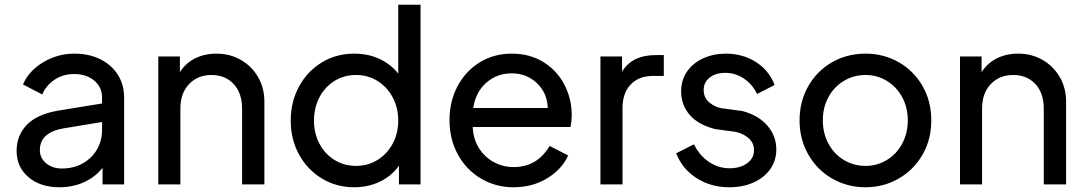

<svg xmlns="http://www.w3.org/2000/svg" viewBox="-20 -777 4573 809"><path d="M50 -141Q50 -207 93.5 -251.5Q137 -296 226 -311L410 -341V-366Q410 -410 377 -437.5Q344 -465 292 -465Q246 -465 210.5 -441.5Q175 -418 158 -379L77 -421Q100 -477 161 -514Q222 -551 294 -551Q355 -551 402.5 -527.5Q450 -504 476.5 -462Q503 -420 503 -366V0H412V-70Q383 -32 335.5 -10Q288 12 230 12Q150 12 100 -30.5Q50 -73 50 -141ZM241 -67Q290 -67 328.5 -88.5Q367 -110 388.5 -147Q410 -184 410 -229V-263L247 -236Q148 -219 148 -144Q148 -111 174.5 -89Q201 -67 241 -67Z M647 -539H738V-473Q762 -511 802 -531Q842 -551 892 -551Q949 -551 995 -524.5Q1041 -498 1067.5 -452Q1094 -406 1094 -349V0H1000V-319Q1000 -385 964.5 -423Q929 -461 871 -461Q813 -461 776.5 -422.5Q740 -384 740 -319V0H647Z M1205 -269Q1205 -348 1240 -412.5Q1275 -477 1336 -514Q1397 -551 1472 -551Q1531 -551 1578.5 -529Q1626 -507 1658 -467V-757H1752V0H1661V-79Q1631 -36 1581.5 -12Q1532 12 1472 12Q1397 12 1336 -25Q1275 -62 1240 -126Q1205 -190 1205 -269ZM1480 -78Q1530 -78 1570.5 -103Q1611 -128 1634.5 -171.5Q1658 -215 1658 -269Q1658 -323 1634.5 -367Q1611 -411 1570.5 -436Q1530 -461 1480 -461Q1430 -461 1389.5 -436Q1349 -411 1326 -367Q1303 -323 1303 -269Q1303 -215 1326 -171.5Q1349 -128 1389.5 -103Q1430 -78 1480 -78Z M1874 -271Q1874 -351 1908.5 -415Q1943 -479 2002.5 -515Q2062 -551 2136 -551Q2213 -551 2270.5 -515Q2328 -479 2358.5 -419.5Q2389 -360 2389 -292Q2389 -269 2384 -242H1972Q1974 -191 1998 -153Q2022 -115 2060.5 -94Q2099 -73 2145 -73Q2243 -73 2296 -162L2374 -122Q2348 -64 2286 -26Q2224 12 2144 12Q2068 12 2006 -25Q1944 -62 1909 -126.5Q1874 -191 1874 -271ZM2288 -322Q2286 -385 2242.5 -426.5Q2199 -468 2136 -468Q2074 -468 2029 -428.5Q1984 -389 1974 -322Z M2510 -539H2601V-475Q2643 -545 2744 -545H2777V-457H2730Q2672 -457 2637.5 -421Q2603 -385 2603 -321V0H2510Z M2829 -131 2904 -169Q2927 -122 2967 -95Q3007 -68 3054 -68Q3099 -68 3128 -89Q3157 -110 3157 -144Q3157 -177 3131 -197.5Q3105 -218 3075 -222L2994 -233Q2922 -251 2886 -293Q2850 -335 2850 -392Q2850 -439 2874.5 -475Q2899 -511 2942.5 -531Q2986 -551 3039 -551Q3109 -551 3164.5 -516Q3220 -481 3244 -419L3170 -381Q3150 -422 3114.5 -446Q3079 -470 3036 -470Q2995 -470 2970 -450Q2945 -430 2945 -398Q2945 -365 2968.5 -345.5Q2992 -326 3020 -321L3109 -309Q3176 -291 3213.5 -247.5Q3251 -204 3251 -147Q3251 -101 3226 -65Q3201 -29 3156 -8.5Q3111 12 3053 12Q2975 12 2915 -26.5Q2855 -65 2829 -131Z M3349 -270Q3349 -349 3385.5 -413.5Q3422 -478 3485.5 -514.5Q3549 -551 3627 -551Q3704 -551 3767.5 -514.5Q3831 -478 3867.5 -414Q3904 -350 3904 -270Q3904 -189 3867 -125Q3830 -61 3766.5 -24.5Q3703 12 3627 12Q3550 12 3486.5 -24.5Q3423 -61 3386 -125.5Q3349 -190 3349 -270ZM3627 -78Q3676 -78 3717 -103Q3758 -128 3781.5 -172Q3805 -216 3805 -270Q3805 -324 3781.5 -367.5Q3758 -411 3717 -436Q3676 -461 3627 -461Q3577 -461 3535.5 -436Q3494 -411 3470.5 -367.5Q3447 -324 3447 -270Q3447 -216 3470.5 -172Q3494 -128 3535.5 -103Q3577 -78 3627 -78Z M4025 -539H4116V-473Q4140 -511 4180 -531Q4220 -551 4270 -551Q4327 -551 4373 -524.5Q4419 -498 4445.5 -452Q4472 -406 4472 -349V0H4378V-319Q4378 -385 4342.5 -423Q4307 -461 4249 -461Q4191 -461 4154.5 -422.5Q4118 -384 4118 -319V0H4025Z"/></svg>

Font: Evergrow Sans 
Style: Medium
Weight: 500
Foundry: 10Web
Version: Version 1.000